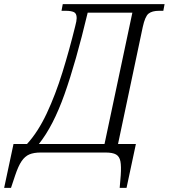

<svg xmlns="http://www.w3.org/2000/svg" viewBox="-99 -734 812 924"><path d="M-79 170 -34 -41H31Q84 -99 126 -188.5Q168 -278 201.5 -386Q235 -494 263 -608Q270 -634 270 -647Q270 -670 256 -676Q242 -682 218 -682H197L203 -714H693L687 -682H666Q633 -682 616 -668.5Q599 -655 588 -604L469 -41H555L510 170H477L482 110Q485 66 480.5 42.5Q476 19 459.5 9.5Q443 0 409 0H97Q64 0 42.5 9Q21 18 5 41.5Q-11 65 -26 110L-46 170ZM88 -41H404L538 -673H323Q266 -434 211.5 -280.5Q157 -127 88 -41Z"/></svg>

Font: Noto Serif Condensed Light
Style: Italic
Weight: 300
Width: 3
Italic angle: -12°
Designer: Monotype Design Team
Foundry: Monotype Imaging Inc.
Version: Version 2.014; ttfautohint (v1.8.4.7-5d5b)